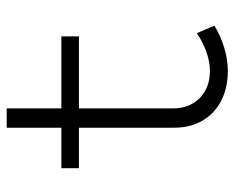

<svg xmlns="http://www.w3.org/2000/svg" viewBox="-86 -642 733 602"><g transform="rotate(-90 281.0 -340.5)"><path d="M182.1 -161.6V-460H55.2V-515.1H182.1V-686.5H242.7V-515.1H468.3V-460H242.7V-165Q242.7 -129.9 257.8 -103.8Q272.9 -77.6 299.3 -63.5Q325.7 -49.3 359.4 -49.3Q388.7 -49.3 420.7 -60.8Q452.6 -72.3 478.5 -90.3L502 -35.2Q468.8 -15.1 432.1 -4.2Q395.5 6.8 358.9 6.8Q308.1 6.8 268.1 -13.2Q228 -33.2 205.1 -71.3Q182.1 -109.4 182.1 -161.6Z"/></g></svg>

Font: Reddit Mono Light
Style: Regular
Weight: 300
Monospace: yes
Designer: Stephen Hutchings
Foundry: Reddit
Version: Version 1.011